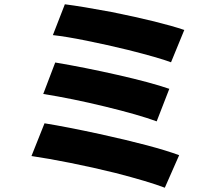

<svg xmlns="http://www.w3.org/2000/svg" viewBox="-20 -818 1040 897"><path d="M501 -762Q729 -716 841 -678L779 -527Q724 -548 577 -585Q478 -609 384 -628Q290 -647 227 -654L283 -798Q362 -788 501 -762ZM771 -403 712 -251Q628 -282 471.5 -320Q315 -358 182 -379L238 -526Q375 -503 529.5 -468Q684 -433 771 -403ZM445 -192Q701 -136 817 -93L750 59Q674 30 519 -10Q414 -36 308.5 -57Q203 -78 127 -89L188 -242Q293 -225 445 -192Z"/></svg>

Font: Merged Yaku Han JP Black
Style: Regular
Weight: 900
Designer: Ryoko NISHIZUKA 西塚涼子 (kana, bopomofo & ideographs); Paul D. Hunt (Latin, Greek & Cyrillic); Sandoll Communications 산돌커뮤니
Foundry: Adobe
Version: Version 2.004